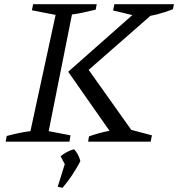

<svg xmlns="http://www.w3.org/2000/svg" viewBox="-20 -675 849 915"><path d="M7 0 12 -27Q42 -35 70.5 -41Q99 -47 125 -50L245 -604L132 -626L138 -655H441L436 -629Q399 -620 373 -614.5Q347 -609 323 -606L212 -50L316 -30L311 0ZM400 0 404 -25Q449 -41 493 -50Q537 -59 580 -63L704 -30L698 0ZM653 -593 519 -625 525 -655H809L804 -631Q725 -600 653 -593ZM729 -645 727 -626 374 -317 382 -371 624 -30 616 -10H531L305 -333L658 -645ZM255 215 291 100 363 93Q326 164 278 220ZM300 129 269 70Q295 47 333 36Q355 60 363 93Z"/></svg>

Font: Piazzolla Thin
Style: Italic
Weight: 400
Italic angle: -11.3°
Version: Version 2.005